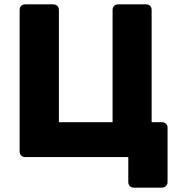

<svg xmlns="http://www.w3.org/2000/svg" viewBox="-20 -720 820 880"><path d="M593 140Q582 140 575 132.5Q568 125 568 115V0H95Q84 0 77 -7.5Q70 -15 70 -26V-675Q70 -686 77 -693Q84 -700 95 -700H224Q235 -700 242.5 -693Q250 -686 250 -675V-160H496V-675Q496 -686 503 -693Q510 -700 521 -700H650Q661 -700 668 -693Q675 -686 675 -675V-160H722Q733 -160 740.5 -153Q748 -146 748 -135V115Q748 125 740.5 132.5Q733 140 722 140Z"/></svg>

Font: Rubik Light
Style: Bold
Weight: 700
Version: Version 2.104